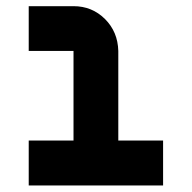

<svg xmlns="http://www.w3.org/2000/svg" viewBox="-20 -728 606 607"><path d="M354 -283.7H495.6V-141.6H70.8V-283.7H212.4V-566.9H70.8V-708.5H212.4Q271 -708.5 311.8 -668Q352.5 -627.4 354 -566.9Z"/></svg>

Font: Blazma
Style: Regular
Weight: 400
Designer: GGBotNet
Version: 1.00